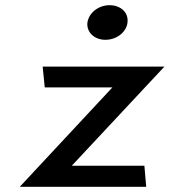

<svg xmlns="http://www.w3.org/2000/svg" viewBox="-20 -728 652 738"><path d="M316 -641C312 -605 342 -575 385 -575C429 -575 466 -605 470 -641C475 -679 445 -708 401 -708C358 -708 321 -678 316 -641ZM542 -10 535 -91H256L612 -472H144L152 -392H412L56 -10Z"/></svg>

Font: Bluebird
Style: LiExtObl
Weight: 300
Designer: Jasper
Foundry: Cannot Into Space Fonts
Version: Version 0.98